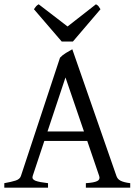

<svg xmlns="http://www.w3.org/2000/svg" viewBox="-20 -872 635 892"><path d="M370.1 -261.2 284.2 -512.2 200.7 -261.2ZM186 -217.3 131.8 -54.2Q127 -39.1 145 -32.2Q163.1 -25.4 203.1 -21V0H0V-21Q33.2 -26.9 52.7 -33.2Q72.3 -39.6 77.1 -54.2L258.8 -604Q270 -616.2 286.6 -626.2Q303.2 -636.2 315.9 -643.1L521 -54.2Q523.4 -47.4 527.8 -42Q532.2 -36.6 539.6 -32.7Q546.9 -28.8 558.1 -25.9Q569.3 -22.9 585 -21V0H378.9V-21Q417 -23.4 431.6 -30.8Q446.3 -38.1 440.9 -54.2L385.3 -217.3ZM318.8 -679.2H266.6L137.7 -829.1Q141.1 -834 143.6 -837.4Q146 -840.8 148.2 -843.3Q150.4 -845.7 153.1 -847.7Q155.8 -849.6 159.7 -852.1L293.9 -749L425.8 -852.1Q434.1 -847.7 437.5 -843.3Q440.9 -838.9 446.8 -829.1Z"/></svg>

Font: Noto Serif Devanagari
Style: Regular
Weight: 400
Designer: Monotype Design Team
Foundry: Monotype Imaging Inc.
Version: Version 1.01